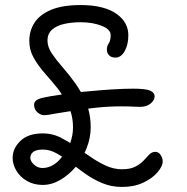

<svg xmlns="http://www.w3.org/2000/svg" viewBox="-20 -726 740 760"><path d="M463 14Q421 14 385 -1Q349 -16 318 -38Q298 -52 280 -66Q280 -66 280 -66Q252 -33 218 -13.5Q184 6 149 6Q114 6 87 -9.5Q60 -25 45 -50Q30 -75 30 -101Q30 -138 60.5 -168Q91 -198 150 -198Q184 -198 215 -184Q236 -173 258 -160Q269 -191 269 -222Q269 -256 259 -286Q223 -280 197 -276Q167 -270 156 -270Q141 -270 128 -281.5Q115 -293 115 -311Q115 -322 123.5 -328.5Q132 -335 149 -339Q180 -346 225 -352Q217 -364 209 -375Q183 -407 157 -436.5Q131 -466 113.5 -497Q96 -528 96 -564Q96 -604 116.5 -636Q137 -668 182 -687Q227 -706 299 -706Q348 -706 384 -696.5Q420 -687 443 -670Q466 -653 477 -632Q488 -611 488 -587Q488 -549 473.5 -523.5Q459 -498 437 -498Q420 -498 411.5 -507.5Q403 -517 403 -529Q403 -544 410.5 -554.5Q418 -565 418 -587Q418 -610 382 -624Q346 -638 299 -638Q265 -638 235 -631.5Q205 -625 186.5 -609Q168 -593 168 -565Q168 -540 185.5 -514Q203 -488 228.5 -459Q254 -430 279 -395Q290 -379 300 -362Q312 -363 324 -364Q375 -369 422.5 -372Q470 -375 506 -375Q558 -375 575 -367Q592 -359 592 -345Q592 -329 576 -316Q560 -303 534 -303Q520 -303 506 -304Q492 -305 460 -305Q412 -305 363 -300Q345 -298 329 -296Q339 -262 339 -222Q339 -180 323 -140Q319 -130 315 -121Q326 -114 337 -106Q367 -85 398.5 -70.5Q430 -56 463 -56Q496 -56 516 -66.5Q536 -77 548.5 -90.5Q561 -104 571 -114.5Q581 -125 596 -125Q607 -125 615.5 -113Q624 -101 624 -87Q624 -68 603.5 -44Q583 -20 547 -3Q511 14 463 14ZM226 -106Q215 -113 204 -119Q177 -134 150 -134Q124 -134 112 -125Q100 -116 100 -101Q100 -88 114.5 -74.5Q129 -61 148 -61Q179 -61 207 -85Q217 -94 226 -106Z"/></svg>

Font: Shantell Sans Light Light
Style: Regular
Weight: 300
Version: Version 1.008;[ac192a2d6]